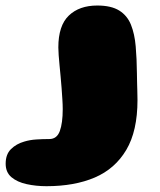

<svg xmlns="http://www.w3.org/2000/svg" viewBox="-140 -424 564 678"><path d="M24 233.5Q-13 233.5 -46 226.2Q-79 219 -99.5 201.8Q-120 184.5 -120 154Q-120 121 -101.2 102.5Q-82.5 84 -54.5 76Q-35 70 -12 68.5Q11 67 34 67Q61 67 71.2 38.8Q81.5 10.5 81.5 -38.5Q81.5 -54.5 80.2 -73.5Q79 -92.5 77.5 -113Q76 -133.5 74 -154.2Q72 -175 70.2 -194Q68.5 -213 67.2 -229Q66 -245 66 -256.5Q66 -333.5 103 -369Q140 -404.5 203.5 -404.5Q252.5 -404.5 281 -386.8Q309.5 -369 322.5 -336.5Q335.5 -304 339.2 -260.2Q343 -216.5 343.5 -165Q343.5 -157 343.8 -147.8Q344 -138.5 344.2 -128.2Q344.5 -118 344.8 -107.5Q345 -97 345.2 -87.8Q345.5 -78.5 345.5 -70.5Q345.5 38.5 306 105.2Q266.5 172 194.8 202.8Q123 233.5 24 233.5Z"/></svg>

Font: Gluten ExtraBold
Style: Regular
Weight: 800
Designer: Tyler Finck
Foundry: Etcetera Type Company
Version: Version 1.300